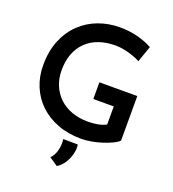

<svg xmlns="http://www.w3.org/2000/svg" viewBox="-167 -862 1089 1210"><g transform="rotate(20 378.0 -257.0)"><path d="M679 -67Q665 -53 637.5 -40Q610 -27 576 -16Q542 -5 506 1.5Q470 8 438 8Q350 8 279.5 -19Q209 -46 159 -93.5Q109 -141 82 -206Q55 -271 55 -347Q55 -442 85 -514.5Q115 -587 167 -636.5Q219 -686 286.5 -711Q354 -736 429 -736Q495 -736 551.5 -721Q608 -706 648 -683L610 -575Q591 -586 561 -596.5Q531 -607 500 -613Q469 -619 444 -619Q381 -619 331.5 -601.5Q282 -584 247 -550Q212 -516 193.5 -467.5Q175 -419 175 -357Q175 -301 194.5 -255Q214 -209 249 -176Q284 -143 333 -125.5Q382 -108 441 -108Q475 -108 507 -114Q539 -120 562 -133V-254H425V-366H679ZM353 222 296 183Q319 162 329 123Q339 84 333 48L431 49Q436 76 428 109.5Q420 143 401.5 173Q383 203 353 222Z"/></g></svg>

Font: Josefin Sans Thin SemiBold
Style: Regular
Weight: 600
Version: Version 2.000